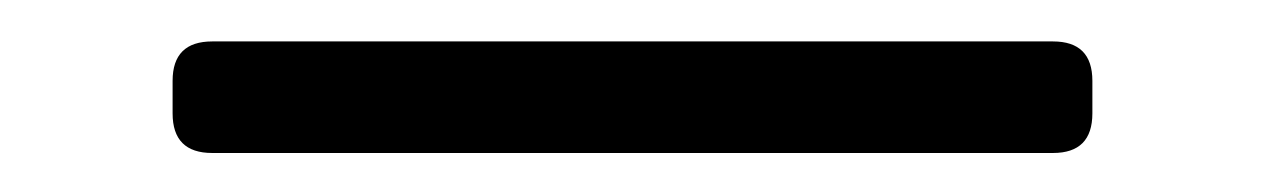

<svg xmlns="http://www.w3.org/2000/svg" viewBox="-20 22 626 95"><path d="M85 42.5H501Q520.5 42.5 520.5 62Q520.5 62 520.5 78.1Q520.5 97.7 501 97.7H85Q65.4 97.7 65.4 78.1V62Q65.4 42.5 85 42.5Z"/></svg>

Font: Simply Mono
Style: Book
Weight: 400
Designer: Wojciech Kalinowski "wmk69" (wmk69@o2.pl)
Foundry: Wojciech Kalinowski "wmk69" (wmk69@o2.pl)
Version: Version 1.0.0